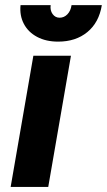

<svg xmlns="http://www.w3.org/2000/svg" viewBox="-20 -741 424 761"><path d="M112.2 -520H261.2L171.2 0H22.2ZM61.4 -720.6H180.8Q178 -699.8 188.5 -685.3Q199 -670.8 216.2 -670.8Q234.2 -670.8 247.3 -684.5Q260.4 -698.2 263.6 -720.6H383.6Q372.4 -651.8 326.3 -613.9Q280.2 -576 210.4 -576Q162.4 -576 127.2 -594.7Q92 -613.4 74.6 -646.4Q57.2 -679.4 61.4 -720.6Z"/></svg>

Font: Fixel Italic Variable 20240409 Display Thin
Style: Italic
Weight: 100
Italic angle: -10°
Designer: AlfaBravo + MacPaw
Foundry: Kyrylo Tkachov, Marchela Mozhyna, Serhii Makarenko, Maria Weinstein, Zakhar Kryvoshyya
Version: Version 1.211;Glyphs 3.2 (3225)